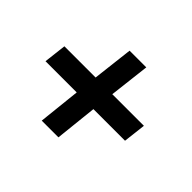

<svg xmlns="http://www.w3.org/2000/svg" viewBox="-97 -592 683 683"><g transform="rotate(45 244.5 -250.5)"><path d="M170 -52 187 -211H30L40 -296H197L215 -449H299L281 -296H440L430 -211H271L254 -52Z"/></g></svg>

Font: Faustina Light ExtraBold
Style: Italic
Weight: 800
Italic angle: -8°
Version: Version 1.200